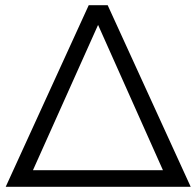

<svg xmlns="http://www.w3.org/2000/svg" viewBox="-20 -720 757 740"><path d="M715 0H2L322 -700H395ZM107 -64H608L358 -624Z"/></svg>

Font: APTA Sans Regular
Style: Regular
Weight: 400
Version: Version 7.200